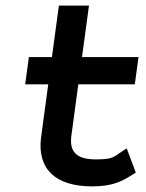

<svg xmlns="http://www.w3.org/2000/svg" viewBox="-20 -652 518 683"><path d="M463.1 -38 430.8 -124 417.7 -116C384.7 -94 383.5 -85 321.5 -85C251.5 -85 226.2 -112 234 -170L258.6 -352H459.6L472.7 -449H271.7L296.5 -632H189.5L164.7 -449H82.7L69.6 -352H151.6L125.8 -161C113 -52 175.5 11 308.5 11C383.5 11 417.2 -9 453.3 -32Z"/></svg>

Font: Charger
Style: ExBdIt
Weight: 400
Designer: Jasper
Foundry: Cannot Into Space Fonts
Version: Version 0.99